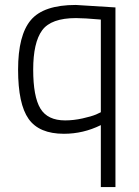

<svg xmlns="http://www.w3.org/2000/svg" viewBox="-20 -530 561 775"><path d="M238 10Q138 10 95.5 -50Q53 -110 53 -249Q53 -388 104.5 -449Q156 -510 286 -510L446 -500V225H387V-25Q316 10 238 10ZM287 -457Q186 -457 150 -407.5Q114 -358 114 -249Q114 -140 143 -92Q172 -44 243 -44Q277 -44 313 -52Q349 -60 368 -68L387 -77V-451Q319 -457 287 -457Z"/></svg>

Font: Titillium Web Light
Style: Regular
Weight: 300
Version: Version 1.002;PS 57.000;hotconv 1.0.70;makeotf.lib2.5.55311